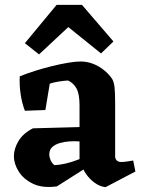

<svg xmlns="http://www.w3.org/2000/svg" viewBox="-20 -751 584 787"><path d="M413 16Q396 15 377 4Q358 -7 341.5 -26.5Q325 -46 316 -69L306 -78V-319Q306 -366 293.5 -388.5Q281 -411 259 -421Q240 -420 219 -416.5Q198 -413 184 -408L166 -300L82 -297Q70 -328 64.5 -365.5Q59 -403 61 -438Q90 -450 125 -461Q160 -472 195 -480.5Q230 -489 260.5 -494Q291 -499 310 -499Q336 -499 360 -490Q384 -481 405 -464.5Q426 -448 440 -427Q447 -415 449.5 -393.5Q452 -372 452 -324V-110Q452 -100 458.5 -93.5Q465 -87 477 -87Q488 -87 500 -89Q512 -91 526 -93L535 -48ZM213 13Q155 21 116 2.5Q77 -16 57 -47.5Q37 -79 37 -111Q37 -141 55.5 -172.5Q74 -204 115 -225L336 -231L334 -171H310Q288 -173 265.5 -171.5Q243 -170 224.5 -164.5Q206 -159 194 -148Q182 -137 182 -118Q182 -107 187.5 -94.5Q193 -82 203 -74Q225 -75 248.5 -80.5Q272 -86 293 -94Q314 -102 327 -107L336 -65ZM140 -528 82 -574 212 -731H316L445 -581L394 -532L260 -640Z"/></svg>

Font: Eczar SemiBold
Style: Regular
Weight: 600
Designer: Vaibhav Singh
Foundry: Rosetta Type Foundry
Version: Version 2.000